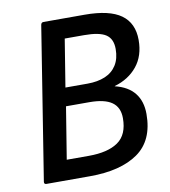

<svg xmlns="http://www.w3.org/2000/svg" viewBox="-76 -720 696 786"><g transform="rotate(-10 272.0 -327.5)"><path d="M54 0Q44 0 45 -10L146 -645Q148 -655 157 -655H328Q431 -655 479.5 -620Q528 -585 528 -515Q528 -449 493 -406Q458 -363 399 -346V-345Q453 -332 480 -298Q507 -264 507 -211Q507 -101 435 -50.5Q363 0 235 0ZM153 -83H245Q324 -83 366.5 -112.5Q409 -142 409 -211Q409 -256 378.5 -277.5Q348 -299 285 -299H188ZM199 -375H291Q333 -375 364 -388Q395 -401 412 -428Q429 -455 429 -495Q429 -537 402 -555Q375 -573 311 -573H231Z"/></g></svg>

Font: Sofia Sans Semi Condensed SemiBold
Style: Italic
Weight: 600
Italic angle: -9°
Version: Version 4.100